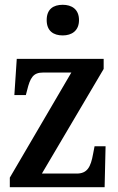

<svg xmlns="http://www.w3.org/2000/svg" viewBox="-20 -782 493 802"><path d="M242 -634C279 -634 310 -653 310 -698C310 -744 279 -762 242 -762C203 -762 175 -744 175 -698C175 -653 203 -634 242 -634ZM21 0H417L421 -171H375L369 -140C359 -83 344 -57 300 -57H155L413 -494V-536H50L40 -385H88L93 -404C106 -458 119 -479 160 -479H278L21 -40Z"/></svg>

Font: Noto Serif Condensed Semi
Style: Regular
Weight: 600
Width: 3
Designer: Monotype Design Team
Foundry: Monotype Imaging Inc.
Version: Version 1.002